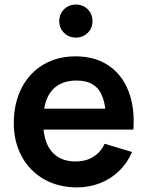

<svg xmlns="http://www.w3.org/2000/svg" viewBox="-20 -800 642 835"><path d="M315.3 15Q234.3 15 171.9 -20.3Q109.5 -55.7 74.8 -119.3Q40 -182.9 40 -264.2Q40 -351.3 73.9 -417.2Q107.8 -483.2 168.8 -519.1Q229.7 -555 308.7 -555Q391.5 -555 450.7 -516Q509.9 -477.1 538.3 -404.9Q566.8 -332.8 560.1 -236.3H440.5V-280.3Q440.2 -339.5 426.6 -376.6Q413.1 -413.7 385.2 -431.7Q357.4 -449.7 313.7 -449.7Q264.8 -449.7 232.2 -429.2Q199.6 -408.8 183.5 -368.9Q167.5 -329 167.5 -270Q167.5 -215.2 183.5 -176.7Q199.6 -138.2 231.3 -118Q263.1 -97.8 308.7 -97.8Q352.7 -97.8 385.1 -117.6Q417.5 -137.4 435 -174.8L554.2 -139Q533.8 -90.9 497.7 -56.2Q461.5 -21.4 414.5 -3.2Q367.4 15 315.3 15ZM129.5 -236.3V-327.5H501.2V-236.3ZM309.9 -636.4Q289.4 -636.4 273 -646Q256.6 -655.5 247 -671.9Q237.5 -688.3 237.5 -708.3Q237.5 -728.4 247 -744.8Q256.6 -761.2 273 -770.8Q289.4 -780.3 309.9 -780.3Q330.3 -780.3 347 -770.8Q363.6 -761.2 373 -744.8Q382.3 -728.4 382.3 -708.3Q382.3 -688.3 373 -671.9Q363.6 -655.5 347 -646Q330.3 -636.4 309.9 -636.4Z"/></svg>

Font: Hauora
Style: Regular
Weight: 400
Designer: Wayne Shih
Foundry: WCYS
Version: Version 1.001